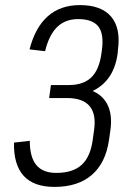

<svg xmlns="http://www.w3.org/2000/svg" viewBox="-20 -727 517 754"><path d="M194 7Q112 7 72.5 -37Q33 -81 35 -167L97 -174Q97 -110 122.5 -79Q148 -48 201 -48Q266 -48 300.5 -79.5Q335 -111 344 -177L349 -213Q359 -277 332.5 -309.5Q306 -342 243 -342H173L180 -393H250Q307 -393 338 -422.5Q369 -452 378 -515L380 -529Q389 -593 366.5 -622.5Q344 -652 287 -652Q237 -652 205 -621.5Q173 -591 157 -526L96 -533Q118 -619 167.5 -663Q217 -707 294 -707Q378 -707 416.5 -661.5Q455 -616 443 -530L442 -517Q434 -457 404 -418Q374 -379 325 -362L326 -376Q378 -361 400.5 -319Q423 -277 413 -212L408 -177Q395 -87 340.5 -40Q286 7 194 7Z"/></svg>

Font: Pathway Extreme Condensed ExtraLight
Style: Italic
Weight: 250
Width: 3
Italic angle: -8°
Version: Version 1.001;gftools[0.9.26]